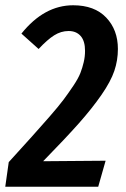

<svg xmlns="http://www.w3.org/2000/svg" viewBox="-35 -705 475 725"><path d="M241.2 -685.1Q321.8 -685.1 366 -638.7Q410.2 -592.3 410.2 -520Q410.2 -477.1 396.7 -437.3Q383.3 -397.5 347.9 -346.4Q312.5 -295.4 262.5 -239Q212.4 -182.6 127.9 -96.2L363.8 -98.1L335.9 0H-15.1L-2 -92.8Q52.7 -152.8 84.7 -188.5Q116.7 -224.1 152.1 -264.6Q187.5 -305.2 205.8 -329.8Q224.1 -354.5 242.4 -381.8Q260.7 -409.2 268.6 -429.4Q276.4 -449.7 281.2 -470.5Q286.1 -491.2 286.1 -513.2Q286.1 -550.3 269.5 -569.1Q252.9 -587.9 224.1 -587.9Q195.3 -587.9 169.4 -571.5Q143.6 -555.2 110.8 -520L45.9 -578.1Q131.8 -685.1 241.2 -685.1Z"/></svg>

Font: Fira Sans Compressed Medium
Style: Italic
Weight: 500
Width: 3
Italic angle: -8°
Designer: Carrois Corporate & Edenspiekermann AG
Foundry: Carrois Corporate GbR & Edenspiekermann AG
Version: Version 4.203;PS 004.203;hotconv 1.0.88;makeotf.lib2.5.64775